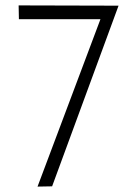

<svg xmlns="http://www.w3.org/2000/svg" viewBox="-20 -693 508 711"><path d="M49 -673 419 -672 173 -3 119 -2 352 -622H50Z"/></svg>

Font: HiLo-Deco
Style: Deco
Weight: 500
Version: Version 001.000